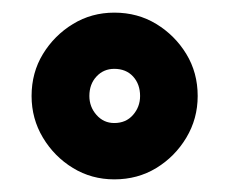

<svg xmlns="http://www.w3.org/2000/svg" viewBox="-20 -735 393 304"><path d="M161 -451Q125 -451 95.5 -469Q66 -487 48 -517Q30 -547 30 -583Q30 -620 48 -649.5Q66 -679 95.5 -697Q125 -715 161 -715Q198 -715 227.5 -697Q257 -679 275 -649.5Q293 -620 293 -583Q293 -547 275 -517Q257 -487 227.5 -469Q198 -451 161 -451ZM160.9 -540.2Q179.5 -540.2 190.6 -553Q201.8 -565.8 201.8 -583Q201.8 -601.8 190.7 -613.9Q179.6 -626 160.9 -626Q144 -626 132.8 -613.9Q121.5 -601.8 121.5 -583Q121.5 -565.8 132.8 -553Q144.1 -540.2 160.9 -540.2Z"/></svg>

Font: National Park
Style: Regular
Weight: 400
Designer: Andrea Herstowski, Ben Hoepner
Version: Version 1.009